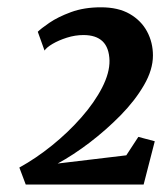

<svg xmlns="http://www.w3.org/2000/svg" viewBox="-20 -928 444 526"><path d="M50.5 -422.5 33 -469Q78.5 -494 122.8 -529.8Q167 -565.5 203 -606.5Q239 -647.5 259.8 -688Q280.5 -728.5 280 -762Q279 -797.5 261 -814.8Q243 -832 208.5 -832Q186 -832 163.2 -824.8Q140.5 -817.5 124 -807.8Q107.5 -798 102 -789.5L83.5 -841Q92 -849.5 115.2 -865.5Q138.5 -881.5 174.5 -894.8Q210.5 -908 256.5 -908Q304 -908 335.5 -889.8Q367 -871.5 383 -841.5Q399 -811.5 399 -776Q399 -737 374.5 -694.8Q350 -652.5 310.5 -612.2Q271 -572 225.8 -537.5Q180.5 -503 138 -480L326 -502.5L359 -553L404 -541L373.5 -422.5Z"/></svg>

Font: Merriweather 24pt SemiCondensed Black
Style: Italic
Weight: 900
Width: 4
Italic angle: -7.8°
Designer: Eben Sorkin
Foundry: Eben Sorkin
Version: Version 2.101